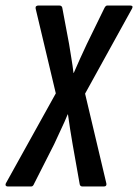

<svg xmlns="http://www.w3.org/2000/svg" viewBox="-47 -675 500 695"><path d="M-19 0Q-24 0 -26 -3Q-28 -6 -26 -11L155 -337L82 -644Q81 -650 84 -652.5Q87 -655 92 -655H168Q178 -655 179 -644L203 -516Q207 -490 211.5 -463.5Q216 -437 219 -411H220Q231 -437 243 -463Q255 -489 267 -515L330 -644Q335 -655 341 -655H424Q430 -655 432 -652.5Q434 -650 431 -644L261 -336L338 -11Q340 0 329 0H251Q242 0 241 -11L216 -152Q211 -179 207 -206.5Q203 -234 199 -261H198Q187 -234 174 -207Q161 -180 149 -153L77 -11Q75 -6 72.5 -3Q70 0 66 0Z"/></svg>

Font: Sofia Sans Extra Condensed SemiBold
Style: Italic
Weight: 600
Italic angle: -9°
Designer: Botio Nikoltchev, Ani Petrova
Foundry: lettersoup
Version: Version 4.101